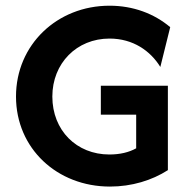

<svg xmlns="http://www.w3.org/2000/svg" viewBox="-20 -658 679 690"><path d="M375 12.5C453.5 12.5 525.7 -9.7 583.3 -46.5V-350H342.4V-245.8H469.4V-125C443.1 -110.4 411.1 -102.8 372.9 -102.8C255.6 -102.8 168.1 -188.9 168.1 -311.1C168.1 -430.6 255.6 -519.4 373.6 -519.4C458.3 -519.4 520.8 -475 556.2 -417.4L591.7 -560.4C534 -609 459 -637.5 373.6 -637.5C185.4 -637.5 37.5 -497.2 37.5 -311.1C37.5 -124.3 185.4 12.5 375 12.5Z"/></svg>

Font: Afacad
Style: Bold
Weight: 700
Designer: Kristian Moeller
Foundry: Dicotype
Version: Version 1.000